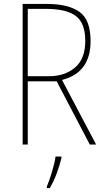

<svg xmlns="http://www.w3.org/2000/svg" viewBox="-20 -734 540 975"><path d="M121 -689H212Q317 -689 365 -653Q413 -617 413 -526Q413 -435 361 -391Q309 -347 229 -347H121ZM121 0V-321H268L436 0H468L295 -328Q440 -365 440 -525Q440 -635 382.5 -674.5Q325 -714 219 -714H95V0ZM233 221Q253 187 268 146.5Q283 106 292 69V61H262Q258 93 243.5 140.5Q229 188 218 213V221Z"/></svg>

Font: Noto Sans Mono UI Condensed Thin
Style: Regular
Weight: 250
Width: 3
Designer: Monotype Design team
Foundry: Monotype Imaging Inc.
Version: 1.000